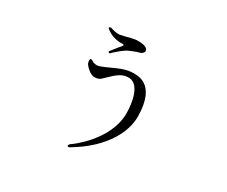

<svg xmlns="http://www.w3.org/2000/svg" viewBox="-113 -799 1226 1038"><g transform="rotate(20 500.0 -280.0)"><path d="M353 -621C349 -619 350 -614 357 -608C394 -567 444 -563 448 -562C454 -561 457 -560 457 -558H458C458 -557 456 -553 451 -548C444 -544 401 -505 398 -502C393 -498 393 -495 396 -493H395C397 -490 402 -489 406 -492C410 -496 453 -523 480 -534C494 -539 540 -549 554 -549C567 -549 580 -559 581 -568C585 -593 540 -603 527 -605C514 -608 495 -608 482 -607C470 -606 440 -603 419 -603C399 -604 370 -618 366 -621C361 -624 355 -624 353 -621ZM314 -391C325 -370 346 -345 367 -341C397 -336 405 -344 424 -357C478 -394 507 -410 548 -401C612 -386 610 -277 598 -212C566 -48 380 41 371 44C362 49 359 54 360 58V59C363 64 369 63 379 59C571 -15 649 -134 663 -223C696 -427 577 -431 546 -435C514 -440 459 -426 442 -421C425 -417 388 -407 370 -405C352 -404 339 -412 335 -415C330 -419 323 -427 317 -426H316C310 -422 308 -403 314 -391Z"/></g></svg>

Font: Shippori Mincho
Style: Regular
Weight: 400
Designer: Bonji Tadano  Ryoko NISHIZUKA  (kana & ideographs); Frank Grießhammer (Latin, Greek & Cyrillic); Wenlong ZHANG  (bopomof
Foundry: Adobe Systems Incorporated
Version: Version 1.003;PS 1.001;hotconv 16.6.54;makeotf.lib2.5.65590